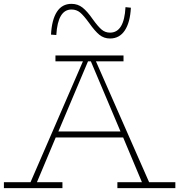

<svg xmlns="http://www.w3.org/2000/svg" viewBox="-27 -973 927 993"><path d="M342.8 -923.8Q272 -923.8 264.2 -792L236.8 -793.9Q240.7 -870.6 267.3 -911.9Q293.9 -953.1 342.8 -953.1Q375.5 -953.1 400.1 -933.6Q424.8 -914.1 453.1 -873Q480.5 -835 499 -819.6Q517.6 -804.2 542 -804.2Q615.2 -804.2 622.1 -936L649.9 -933.1Q646 -856.9 618.4 -815.4Q590.8 -773.9 542 -773.9Q510.3 -773.9 486.8 -793.2Q463.4 -812.5 434.1 -854Q406.2 -892.6 387.5 -908.2Q368.7 -923.8 342.8 -923.8ZM744.1 -30.8H879.9V0H580.1V-30.8H707L609.9 -262.2H261.2L164.1 -30.8H295.9V0H-6.8V-30.8H130.9L401.9 -655.8H259.8V-686H611.8V-655.8H469.2ZM274.9 -293H596.2L442.9 -655.8H428.2Z"/></svg>

Font: BioRhyme ExtraLight
Style: Regular
Weight: 275
Designer: Aoife Mooney
Foundry: Aoife Mooney Type
Version: Version 1.500;PS 001.500;hotconv 1.0.88;makeotf.lib2.5.64775